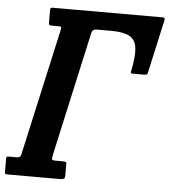

<svg xmlns="http://www.w3.org/2000/svg" viewBox="-85 -798 749 847"><g transform="rotate(5 289.5 -375.0)"><path d="M146.5 -671H118Q111 -671 107.2 -672.8Q103.5 -674.5 103.5 -682V-740.5Q103.5 -750 113.5 -750H601Q608.5 -750 609.8 -747Q611 -744 609.5 -735.5L557.5 -501Q556 -494 552 -492.5Q548 -491 541 -491H491Q483.5 -491 482.8 -493.5Q482 -496 483.5 -503Q497 -568 492.8 -604.5Q488.5 -641 461.8 -656Q435 -671 381.5 -671H314.5Q297 -671 293 -652.5L170.5 -99Q168 -87 170 -83Q172 -79 185 -79H217Q224 -79 229 -77.5Q234 -76 234 -69V-15Q234 -5.5 228.5 -2.8Q223 0 214 0H-17Q-24.5 0 -28.5 -1.2Q-32.5 -2.5 -32.5 -10V-70Q-32.5 -76.5 -30 -77.8Q-27.5 -79 -20.5 -79H16Q30 -79 33 -94L158 -656Q160 -666 158.2 -668.5Q156.5 -671 146.5 -671Z"/></g></svg>

Font: Besley* Condensed Semi
Style: Italic
Weight: 600
Width: 3
Italic angle: -13°
Designer: Owen Earl
Foundry: indestructible type*
Version: Version 3.000; ttfautohint (v1.8.3)